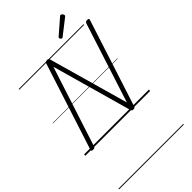

<svg xmlns="http://www.w3.org/2000/svg" viewBox="-505 -1428 2097 2097"><g transform="rotate(-45 543.0 -379.5)"><path d="M106 14Q78 14 84 -5L411 -1016Q415 -1026 421.5 -1030.5Q428 -1035 442 -1035Q454 -1035 460.5 -1031.5Q467 -1028 470 -1019L732 -91L1030 -1016Q1034 -1026 1041.5 -1030.5Q1049 -1035 1063 -1035Q1091 -1035 1085 -1016L758 -5Q756 5 748.5 9.5Q741 14 728 14Q717 14 711.5 10.5Q706 7 702 -2L440 -934L139 -5Q136 5 128.5 9.5Q121 14 106 14ZM729 -1086Q722 -1086 713.5 -1095Q705 -1104 705 -1110Q705 -1113 705.5 -1116Q706 -1119 710 -1123L879 -1270Q884 -1274 887 -1276.5Q890 -1279 895 -1279Q901 -1279 908.5 -1274Q916 -1269 921 -1261Q926 -1253 926 -1247Q926 -1243 925 -1239.5Q924 -1236 919 -1231L743 -1094Q738 -1090 735 -1088Q732 -1086 729 -1086ZM0 510H1001V520H0ZM0 -20H1001V0H0ZM0 -505H1001V-500H0ZM0 -1030H1001V-1020H0Z"/></g></svg>

Font: Playwrite CO Guides
Style: Regular
Weight: 400
Designer: Veronika Burian, José Scaglione
Foundry: TypeTogether
Version: Version 1.003